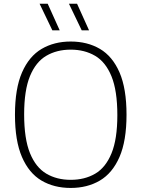

<svg xmlns="http://www.w3.org/2000/svg" viewBox="-20 -964 732 994"><path d="M346 9Q259.5 9 194.8 -29.2Q130 -67.5 93.8 -151Q57.5 -234.5 57.5 -370Q57.5 -505.5 94 -589Q130.5 -672.5 195.5 -710.8Q260.5 -749 346 -749Q432.5 -749 497.5 -710.8Q562.5 -672.5 598.8 -589Q635 -505.5 635 -370Q635 -234.5 598.5 -151Q562 -67.5 497 -29.2Q432 9 346 9ZM346 -33Q418.5 -33 472.8 -64.8Q527 -96.5 557.2 -170Q587.5 -243.5 587.5 -368Q587.5 -494.5 557.2 -568.8Q527 -643 472.5 -675Q418 -707 346 -707Q274 -707 219.8 -675.2Q165.5 -643.5 135.2 -570Q105 -496.5 105 -372Q105 -245.5 135.2 -171.2Q165.5 -97 219.8 -65Q274 -33 346 -33ZM403 -807 337 -944.5H379L441 -807ZM251 -807 185 -944.5H227L289 -807Z"/></svg>

Font: Encode Sans Condensed Thin ExtraLight
Style: Regular
Weight: 250
Version: Version 3.002